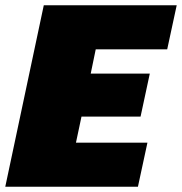

<svg xmlns="http://www.w3.org/2000/svg" viewBox="-25 -708 690 728"><path d="M-5 0 141 -688H645L609 -521H338L319 -429H543L508 -266H284L263 -167H534L498 0Z"/></svg>

Font: Saira Thin Black
Style: Italic
Weight: 900
Italic angle: -12°
Version: Version 1.101